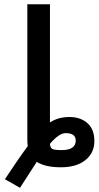

<svg xmlns="http://www.w3.org/2000/svg" viewBox="-20 -770 462 895"><path d="M2.9 65.4Q64.5 -28.3 109.4 -88.9Q107.4 -104.5 107.4 -115.2V-750H212.9V-199.2Q251 -224.6 303.2 -224.6Q355.5 -224.6 387.7 -195.8Q419.9 -167 419.9 -112.3Q419.9 -57.6 378.4 -23.9Q336.9 9.8 263.7 9.8Q190.4 9.8 151.4 -15.6Q135.7 7.8 73.2 105.5ZM212.9 -99.6Q213.9 -81.1 224.1 -75.7Q234.4 -70.3 267.6 -70.3Q333 -70.3 333 -115.2Q333 -149.4 286.1 -149.4Q254.9 -149.4 212.9 -99.6Z"/></svg>

Font: GenEi M Gothic v2 Medium
Style: Regular
Weight: 500
Version: Version 2.0